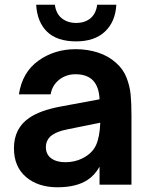

<svg xmlns="http://www.w3.org/2000/svg" viewBox="-20 -781 631 812"><path d="M39 -154Q39 -238 103 -282Q149 -314 234 -330L401 -361Q399 -413 374 -440Q349 -467 299 -467Q260 -467 230.5 -444Q201 -421 194 -382H60Q74 -475 142 -524Q210 -573 300 -573Q351 -573 395 -558.5Q439 -544 470 -516Q501 -489 515 -453Q529 -417 532.5 -381Q536 -345 536 -292V0H401V-76Q380 -39 350 -20Q303 11 223 11Q141 11 90 -32.5Q39 -76 39 -154ZM328 -111Q370 -132 386 -167Q402 -202 404 -262L270 -235Q216 -225 192 -203Q174 -185 174 -159Q174 -128 196.5 -111.5Q219 -95 256 -95Q296 -95 328 -111ZM133 -761H212Q217 -723 241.5 -703.5Q266 -684 302 -684Q339 -684 362.5 -703.5Q386 -723 391 -761H472Q468 -689 424 -647.5Q380 -606 302 -606Q221 -606 179 -647Q137 -688 133 -761Z"/></svg>

Font: Open Sauce One
Style: Bold
Weight: 700
Designer: Alfredo Marco Pradil
Foundry: Creative Sauce Fz LLC
Version: Version 1.477